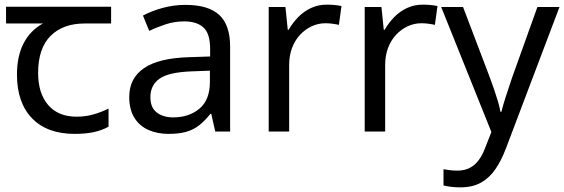

<svg xmlns="http://www.w3.org/2000/svg" viewBox="-20 -566 2427 826"><path d="M301 10Q183 10 118 -57Q53 -124 53 -245Q53 -325 82 -380.5Q111 -436 165 -465H6V-537H458V-465H345Q251 -465 197.5 -411.5Q144 -358 144 -252Q144 -165 187 -114.5Q230 -64 310 -64Q347 -64 381 -73.5Q415 -83 447 -99V-21Q418 -5 383 2.5Q348 10 301 10Z M778 -545Q876 -545 923 -502Q970 -459 970 -365V0H906L889 -76H885Q862 -47 837.5 -27.5Q813 -8 781.5 1Q750 10 705 10Q657 10 618.5 -7Q580 -24 558 -59.5Q536 -95 536 -149Q536 -229 599 -272.5Q662 -316 793 -320L884 -323V-355Q884 -422 855 -448Q826 -474 773 -474Q731 -474 693 -461.5Q655 -449 622 -433L595 -499Q630 -518 678 -531.5Q726 -545 778 -545ZM804 -259Q704 -255 665.5 -227Q627 -199 627 -148Q627 -103 654.5 -82Q682 -61 725 -61Q793 -61 838 -98.5Q883 -136 883 -214V-262Z M1386 -546Q1401 -546 1418.5 -544.5Q1436 -543 1449 -540L1438 -459Q1425 -462 1409.5 -464Q1394 -466 1380 -466Q1349 -466 1321 -453Q1293 -440 1271 -416.5Q1249 -393 1236.5 -360Q1224 -327 1224 -286V0H1136V-536H1208L1218 -438H1222Q1239 -468 1263 -492.5Q1287 -517 1318 -531.5Q1349 -546 1386 -546Z M1799 -546Q1814 -546 1831.5 -544.5Q1849 -543 1862 -540L1851 -459Q1838 -462 1822.5 -464Q1807 -466 1793 -466Q1762 -466 1734 -453Q1706 -440 1684 -416.5Q1662 -393 1649.5 -360Q1637 -327 1637 -286V0H1549V-536H1621L1631 -438H1635Q1652 -468 1676 -492.5Q1700 -517 1731 -531.5Q1762 -546 1799 -546Z M1878 -536H1972L2088 -231Q2098 -204 2106.5 -179Q2115 -154 2122 -130.5Q2129 -107 2133 -85H2137Q2143 -110 2156 -150.5Q2169 -191 2183 -232L2292 -536H2387L2156 74Q2137 124 2111.5 161.5Q2086 199 2049.5 219.5Q2013 240 1961 240Q1937 240 1919 237.5Q1901 235 1888 232V162Q1899 164 1914.5 166Q1930 168 1947 168Q1978 168 2000.5 156.5Q2023 145 2039 123.5Q2055 102 2066 73L2094 2Z"/></svg>

Font: lguzrati85
Style: Book
Weight: 400
Designer: Jelle Bosma - Monotype Design Team, Universal Thirst
Foundry: Monotype Imaging Inc.
Version: Version 2.106